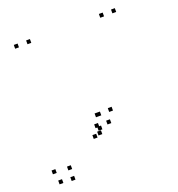

<svg xmlns="http://www.w3.org/2000/svg" viewBox="-132 -620 884 951"><g transform="rotate(-20 310.0 -144.0)"><path d="M306.5 55V35H286.5V55ZM315 33V13H295V33ZM305 16V-4H285V16ZM278.5 63V43H258.5V63ZM107 166.5V146.5H87V166.5ZM28.5 158.5V138.5H8.5V158.5ZM42.5 216.5V196.5H22.5V216.5ZM104.5 221.5V201.5H84.5V221.5ZM367 19V-1H347V19ZM396 -36.5V-56.5H376V-36.5ZM578 -490V-510H558V-490ZM514 -490V-510H494V-490ZM333.5 -34V-54H313.5V-34ZM325.5 -34V-54H305.5V-34ZM130.5 -490V-510H110.5V-490ZM65.5 -490V-510H45.5V-490Z"/></g></svg>

Font: Monaspace Argon Dots Var
Style: Regular
Weight: 400
Designer: Riley Cran and the Lettermatic Team
Version: Version 1.100 (Monaspace Argon Dots)